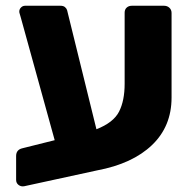

<svg xmlns="http://www.w3.org/2000/svg" viewBox="-20 -591 670 667"><path d="M64 56Q53 58 44.5 51.5Q36 45 36 34V-49Q36 -71 58 -76L170 -104L52 -531Q50 -539 48.5 -543Q47 -547 47 -551Q47 -559 53 -565Q59 -571 67 -571H190Q200 -571 205.5 -566.5Q211 -562 213 -556L315 -142Q374 -165 393.5 -203Q413 -241 413 -300V-547Q413 -558 420 -564.5Q427 -571 438 -571H550Q561 -571 568.5 -564Q576 -557 576 -546V-252Q576 -152 508 -87Q440 -22 317 1Z"/></svg>

Font: Fz Rubik
Style: Bold
Weight: 700
Designer: Hubert and Fischer
Foundry: Hubert and Fischer
Version: Vit hóa bi FontZin.com